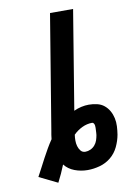

<svg xmlns="http://www.w3.org/2000/svg" viewBox="-87 -789 599 885"><g transform="rotate(-10 212.0 -346.5)"><path d="M27 0Q38 -20 48.5 -40.5Q59 -61 70 -81.5Q81 -102 92.5 -122Q104 -142 117 -161Q118 -171 119.5 -181Q121 -191 123 -201L211 -735H319L243 -272Q260 -280 278 -284Q296 -288 313 -288Q333 -288 352 -283.5Q371 -279 385 -267.5Q399 -256 408 -240Q417 -224 421 -205.5Q425 -187 424 -167.5Q423 -148 420 -129Q415 -101 402 -73.5Q389 -46 366 -27Q343 -8 314 0Q285 8 257 8Q225 8 196 -3Q167 -14 149 -37Q141 -17 132 3Q123 23 113 42ZM261 -77Q273 -77 285 -82.5Q297 -88 305.5 -98Q314 -108 318 -120Q322 -132 324 -144Q325 -150 325 -155.5Q325 -161 325.5 -166.5Q326 -172 326 -177.5Q326 -183 325.5 -188Q325 -193 322 -198Q319 -203 314 -203Q290 -203 267 -192Q244 -181 226 -163Q224 -150 224 -136Q224 -122 227.5 -109.5Q231 -97 239 -87Q247 -77 261 -77Z"/></g></svg>

Font: Iosevka Aile Semibold Oblique
Style: Regular
Weight: 600
Italic angle: -9°
Designer: Belleve Invis
Foundry: Belleve Invis
Version: Version 31.1.0; ttfautohint (v1.8.4)